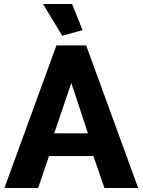

<svg xmlns="http://www.w3.org/2000/svg" viewBox="-20 -936 710 956"><path d="M391 -786 339 -916H194L290 -758ZM170 0 224 -159H445L500 0H668L409 -710H261L2 0ZM335 -523 418 -272H250Z"/></svg>

Font: RT Raleway ExtraBold
Style: Regular
Weight: 400
Designer: Matt McInerney, Pablo Impallari, Rodrigo Fuenzalida — Edited by Milan Moffatt in April 2016
Foundry: Matt McInerney, Pablo Impallari, Rodrigo Fuenzalida — Edited by Milan Moffatt in April 2016
Version: Version 3.001